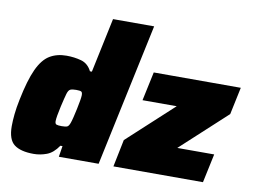

<svg xmlns="http://www.w3.org/2000/svg" viewBox="-80 -859 1297 984"><g transform="rotate(10 569.0 -367.5)"><path d="M151 8Q83 8 49.5 -17.5Q16 -43 16 -113Q16 -140 19.5 -175Q23 -210 32 -253Q53 -357 79.5 -414.5Q106 -472 143 -494.5Q180 -517 230 -517Q271 -517 307 -507Q343 -497 362 -459H372L432 -743H646L488 0H281L290 -57H279Q252 -17 218.5 -4.5Q185 8 151 8ZM268 -157Q289 -157 297 -161Q305 -165 311 -182Q315 -193 320 -213.5Q325 -234 330 -257.5Q335 -281 338.5 -301.5Q342 -322 342 -331Q342 -346 335.5 -349.5Q329 -353 309 -353Q289 -353 279 -348.5Q269 -344 263 -323.5Q257 -303 246 -255Q233 -197 233 -177Q233 -163 241 -160Q249 -157 268 -157ZM565 0 594 -142 831 -360H653L685 -510H1138L1108 -368L871 -150H1063L1031 0Z"/></g></svg>

Font: Saira Black
Style: Italic
Weight: 900
Italic angle: -12°
Designer: Hector Gatti with collaboration of the Omnibus-Type team
Foundry: Omnibus-Type
Version: Version 1.100; ttfautohint (v1.8.3)